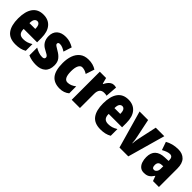

<svg xmlns="http://www.w3.org/2000/svg" viewBox="227 -1614 2674 2674"><g transform="rotate(45 1564.5 -276.5)"><path d="M246.1 -562Q345.2 -562 400.1 -496.8Q455.1 -431.6 455.1 -310.1V-225.1H190.9Q190.9 -169.4 214.1 -144.3Q237.3 -119.1 285.2 -119.1Q323.2 -119.1 356 -128.9Q388.7 -138.7 426.8 -162.1V-29.8Q391.1 -8.8 350.1 0.5Q309.1 9.8 261.2 9.8Q141.1 9.8 86.7 -63Q32.2 -135.7 32.2 -273.9Q32.2 -412.6 86.2 -487.3Q140.1 -562 246.1 -562ZM250 -437Q224.6 -437 207.8 -415Q190.9 -393.1 190.9 -338.9H305.2Q305.2 -391.6 290 -414.3Q274.9 -437 250 -437Z M854 -169.9Q854 -80.6 804 -35.4Q753.9 9.8 665 9.8Q624.5 9.8 585.4 2.9Q546.4 -3.9 507.8 -21V-173.8Q538.1 -155.8 574.5 -142.3Q610.8 -128.9 647.9 -128.9Q692.9 -128.9 692.9 -161.1Q692.9 -170.4 688.2 -179Q683.6 -187.5 666 -199.7Q648.4 -211.9 609.9 -231Q506.8 -282.7 506.8 -399.9Q506.8 -477.1 553.7 -520Q600.6 -563 687 -563Q730 -563 768.1 -551Q806.2 -539.1 845.7 -516.1L806.2 -393.1Q781.2 -409.7 753.4 -421.9Q725.6 -434.1 696.8 -434.1Q663.1 -434.1 663.1 -408.2Q663.1 -399.4 667.7 -392.1Q672.4 -384.8 689 -373.8Q705.6 -362.8 740.7 -341.8Q791.5 -313.5 822.8 -273.7Q854 -233.9 854 -169.9Z M1131.8 9.8Q1020 9.8 965.1 -58.6Q910.2 -127 910.2 -273.9Q910.2 -354.5 933.3 -419.9Q956.5 -485.4 1006.3 -524.2Q1056.2 -563 1134.8 -563Q1180.7 -563 1218 -552.5Q1255.4 -542 1288.1 -521L1245.1 -392.1Q1195.8 -424.8 1146 -424.8Q1113.3 -424.8 1093.5 -385.7Q1073.7 -346.7 1073.7 -273.9Q1073.7 -127.9 1149.9 -127.9Q1212.4 -127.9 1273.9 -176.8V-39.1Q1214.8 9.8 1131.8 9.8Z M1632.8 -563Q1642.6 -563 1652.8 -562Q1663.1 -561 1678.2 -557.1L1665 -382.8Q1646 -389.2 1615.2 -389.2Q1567.4 -389.2 1545.7 -360.6Q1523.9 -332 1523.9 -277.8V0H1361.8V-553.2H1485.8L1509.3 -464.8H1517.1Q1526.9 -487.3 1543.5 -510Q1560.1 -532.7 1582.8 -547.9Q1605.5 -563 1632.8 -563Z M1919.9 -562Q2019 -562 2074 -496.8Q2128.9 -431.6 2128.9 -310.1V-225.1H1864.7Q1864.7 -169.4 1887.9 -144.3Q1911.1 -119.1 1959 -119.1Q1997.1 -119.1 2029.8 -128.9Q2062.5 -138.7 2100.6 -162.1V-29.8Q2064.9 -8.8 2023.9 0.5Q1982.9 9.8 1935.1 9.8Q1814.9 9.8 1760.5 -63Q1706.1 -135.7 1706.1 -273.9Q1706.1 -412.6 1760 -487.3Q1814 -562 1919.9 -562ZM1923.8 -437Q1898.4 -437 1881.6 -415Q1864.7 -393.1 1864.7 -338.9H1979Q1979 -391.6 1963.9 -414.3Q1948.7 -437 1923.8 -437Z M2302.7 0 2145.5 -553.2H2313.5L2369.6 -284.2Q2375.5 -255.9 2379.9 -228.3Q2384.3 -200.7 2385.7 -169.9H2389.6Q2390.6 -195.8 2394.8 -224.1Q2398.9 -252.4 2405.8 -283.2L2464.4 -553.2H2632.3L2476.6 0Z M2900.9 -563Q2983.4 -563 3031.5 -513.7Q3079.6 -464.4 3079.6 -362.8V0H2962.9L2935.5 -73.2H2932.6Q2905.8 -31.2 2874.3 -10.7Q2842.8 9.8 2790.5 9.8Q2743.2 9.8 2714.4 -16.1Q2685.5 -42 2672.6 -83Q2659.7 -124 2659.7 -168.9Q2659.7 -257.8 2707.3 -301.8Q2754.9 -345.7 2845.7 -349.1L2918 -352.1V-366.2Q2918 -434.1 2864.7 -434.1Q2818.4 -434.1 2745.6 -393.1L2703.6 -513.2Q2744.1 -537.1 2793.9 -550Q2843.8 -563 2900.9 -563ZM2918 -247.1 2887.7 -245.1Q2821.8 -242.2 2821.8 -175.8Q2821.8 -119.1 2860.8 -119.1Q2884.8 -119.1 2901.4 -140.9Q2918 -162.6 2918 -198.2Z"/></g></svg>

Font: Open Sans Condensed ExtraBold
Style: Regular
Weight: 800
Width: 3
Designer: Monotype Design Team
Foundry: Monotype Imaging Inc.
Version: Version 3.000; ttfautohint (v1.8.4)